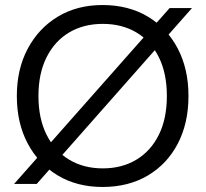

<svg xmlns="http://www.w3.org/2000/svg" viewBox="-20 -732 819 764"><path d="M36 0 655 -700H744L126 0ZM388 12Q287 12 210.5 -33.5Q134 -79 90.5 -160.5Q47 -242 47 -350Q47 -457 90.5 -538.5Q134 -620 210.5 -666Q287 -712 388 -712Q491 -712 568 -666Q645 -620 687.5 -538.5Q730 -457 730 -350Q730 -242 687.5 -160.5Q645 -79 568 -33.5Q491 12 388 12ZM389 -62Q465 -62 522.5 -96.5Q580 -131 612 -195.5Q644 -260 644 -350Q644 -440 612 -504.5Q580 -569 522.5 -603Q465 -637 389 -637Q313 -637 255.5 -603Q198 -569 165.5 -504.5Q133 -440 133 -350Q133 -260 165.5 -195.5Q198 -131 255.5 -96.5Q313 -62 389 -62Z"/></svg>

Font: DM Sans 17pt
Style: Regular
Weight: 400
Version: Version 4.004;gftools[0.9.30]